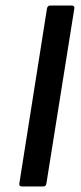

<svg xmlns="http://www.w3.org/2000/svg" viewBox="-20 -675 295 695"><path d="M60 0Q48 0 50 -11L150 -644Q152 -655 162 -655H239Q251 -655 249 -644L148 -11Q146 0 137 0Z"/></svg>

Font: Sofia Sans SemiBold
Style: Italic
Weight: 600
Italic angle: -9°
Designer: Botio Nikoltchev, Ani Petrova
Foundry: lettersoup
Version: Version 4.100-B